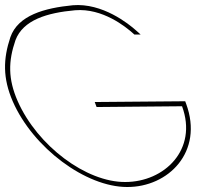

<svg xmlns="http://www.w3.org/2000/svg" viewBox="-141 -758 896 768"><path d="M255.3 -330H245.3L237.9 -350H247.9L599.8 -353L603.5 -343C674.7 -150 531.7 -9 367.3 -10C202.3 -10 -8.2 -166 -89.8 -352C-130.5 -446 -128.5 -522 -99.6 -609C-69 -697 37.3 -726 150.2 -737C268.5 -747 373.5 -663 403.5 -636L421.4 -620H396.4L391.9 -624C361.9 -651 269.3 -726 159.6 -717C47.3 -707 -49 -678 -79.2 -597C-108.2 -513 -109 -442 -70.5 -354C8.8 -174 204.3 -29 359.9 -30C516.9 -30 651 -160 587.2 -333Z"/></svg>

Font: Nordica Plus
Style: NordicaClassicUltraLightOpObl
Weight: 300
Version: Version 1